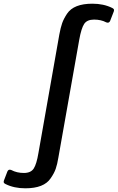

<svg xmlns="http://www.w3.org/2000/svg" viewBox="-170 -780 637 1039"><path d="M-109 140Q-79 156 -41 156Q-3 156 12.5 132Q28 108 38 48L151 -593Q158 -631 166.5 -655Q175 -679 193 -706Q229 -760 330 -760Q391 -760 437 -737Q447 -732 447 -726Q447 -720 445 -716L426 -667Q420 -653 405 -659Q377 -674 339 -674Q301 -674 285.5 -650.5Q270 -627 259 -566L146 72Q140 109 131.5 133.5Q123 158 104 185Q68 239 -33 239Q-94 239 -140 216Q-150 211 -150 205Q-150 199 -148 195L-130 148Q-124 134 -109 140Z"/></svg>

Font: Crete Round
Style: Italic
Weight: 400
Designer: Veronika Burian
Foundry: TypeTogether
Version: Version 1.001; ttfautohint (v1.6)